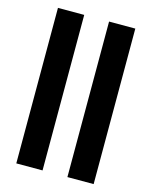

<svg xmlns="http://www.w3.org/2000/svg" viewBox="-123 -911 783 991"><g transform="rotate(15 268.5 -415.5)"><path d="M61.6 0V-831H201.9V0ZM334.7 0V-831H474.9V0Z"/></g></svg>

Font: Merriweather Light
Style: Regular
Weight: 300
Version: Version 2.100